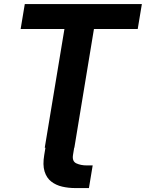

<svg xmlns="http://www.w3.org/2000/svg" viewBox="-20 -748 738 972"><path d="M355.5 0 349.6 36.1Q344.2 68.8 366.7 79.1Q389.2 89.4 418.9 89.4H449.2L430.2 204.1H361.3Q326.7 204.1 294.9 196.8Q263.2 189.5 239.5 171.1Q215.8 152.8 205.6 119.9Q195.3 86.9 204.1 35.6L210 0ZM84.5 -601.1 105.5 -727.5H698.2L677.2 -601.1H455.6L356.4 0H206.5L306.2 -601.1Z"/></svg>

Font: Inter 24pt
Style: Bold Italic
Weight: 700
Italic angle: -9.3988°
Version: Version 4.001;git-66647c0bb